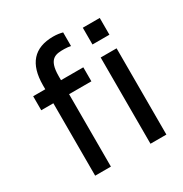

<svg xmlns="http://www.w3.org/2000/svg" viewBox="-165 -836 917 962"><g transform="rotate(-30 293.5 -354.5)"><path d="M293 -627C308 -627 320 -625 330 -623V-702C315 -706 297 -709 276 -709C165 -709 110 -646 110 -523V-500H40V-419H110V0H201V-419H330V-500H201V-523C201 -627 246 -627 293 -627ZM430 0H522V-499H430ZM525 -673H427V-576H525Z"/></g></svg>

Font: Maven Pro
Style: Medium
Weight: 500
Designer: Joe Prince
Foundry: Joe Prince
Version: Version 1.003